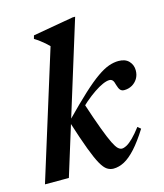

<svg xmlns="http://www.w3.org/2000/svg" viewBox="-114 -805 770 900"><g transform="rotate(-15 271.0 -355.0)"><path d="M335.5 -722.5 111.5 0H-4.5L188.5 -619Q180 -628 169.8 -636.8Q159.5 -645.5 147.8 -654.5Q136 -663.5 122 -672L126.5 -688L323.5 -722.5ZM184 -249 190 -262Q252 -325.5 296.2 -366.2Q340.5 -407 372.8 -429.5Q405 -452 430 -460.8Q455 -469.5 477.5 -469.5Q510.5 -469.5 527.8 -451Q545 -432.5 545 -406.5Q545 -383.5 534.5 -366.5Q524 -349.5 507 -340Q490 -330.5 469.5 -330.5Q457 -330.5 450.2 -338.2Q443.5 -346 438.5 -363.5Q434.5 -381 428.5 -387.5Q422.5 -394 413 -394Q400 -394 380.5 -385.5Q361 -377 337.8 -361.2Q314.5 -345.5 289.2 -323.8Q264 -302 240 -275.5L270 -319.5Q297 -237 315.8 -187Q334.5 -137 347.2 -111.2Q360 -85.5 369.5 -77Q379 -68.5 388 -68.5Q398 -68.5 411.8 -76Q425.5 -83.5 443.2 -101Q461 -118.5 483.5 -148L498.5 -135.5Q464.5 -81.5 435 -49Q405.5 -16.5 378.8 -2.2Q352 12 325.5 12Q309.5 12 295 2.8Q280.5 -6.5 265.2 -33.5Q250 -60.5 230.5 -112.2Q211 -164 184 -249Z"/></g></svg>

Font: Newsreader 36pt SemiBold
Style: Italic
Weight: 600
Italic angle: -17°
Designer: Hugues Gentile
Foundry: Production Type
Version: Version 1.003